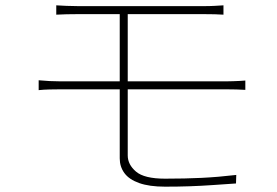

<svg xmlns="http://www.w3.org/2000/svg" viewBox="-20 -705 1040 720"><path d="M191 -685Q209 -684 229.5 -683Q250 -682 274 -682Q288 -682 323.5 -682Q359 -682 407 -682Q455 -682 507.5 -682Q560 -682 608.5 -682Q657 -682 693 -682Q729 -682 743 -682Q767 -682 784.5 -683Q802 -684 818 -685V-650Q802 -651 785.5 -651.5Q769 -652 743 -652Q729 -652 693 -652Q657 -652 608.5 -652Q560 -652 507.5 -652Q455 -652 407 -652Q359 -652 323.5 -652Q288 -652 274 -652Q250 -652 229.5 -651.5Q209 -651 191 -650ZM459 -395Q459 -356 459 -314Q459 -272 459 -233.5Q459 -195 459 -165.5Q459 -136 459 -122Q459 -88 490 -61.5Q521 -35 599 -35Q674 -35 736 -38Q798 -41 866 -49L865 -17Q820 -14 777.5 -11Q735 -8 691.5 -6.5Q648 -5 599 -5Q540 -5 502 -18.5Q464 -32 446.5 -56Q429 -80 429 -111Q429 -141 429 -175Q429 -209 429 -246Q429 -283 429 -321Q429 -359 429 -396Q429 -409 429 -436Q429 -463 429 -496.5Q429 -530 429 -564Q429 -598 429 -626Q429 -654 429 -669L459 -668Q459 -653 459 -625.5Q459 -598 459 -564Q459 -530 459 -496.5Q459 -463 459 -436Q459 -409 459 -395ZM125 -404Q145 -402 166 -401Q187 -400 204 -400Q215 -400 251.5 -400Q288 -400 340.5 -400Q393 -400 454 -400Q515 -400 576 -400Q637 -400 690.5 -400Q744 -400 781 -400Q818 -400 831 -400Q842 -400 854 -400.5Q866 -401 878.5 -401.5Q891 -402 900 -403V-368Q886 -369 867 -369.5Q848 -370 831 -370Q818 -370 781 -370Q744 -370 690.5 -370Q637 -370 576 -370Q515 -370 454 -370Q393 -370 340.5 -370Q288 -370 251.5 -370Q215 -370 204 -370Q187 -370 165.5 -369.5Q144 -369 125 -367Z"/></svg>

Font: Noto Sans TC
Style: Regular
Weight: 100
Designer: Ryoko NISHIZUKA 西塚涼子 (kana, bopomofo & ideographs); Paul D. Hunt (Latin, Greek & Cyrillic); Sandoll Communications 산돌커뮤니
Foundry: Adobe
Version: Version 2.004;hotconv 1.0.118;makeotfexe 2.5.65603